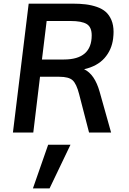

<svg xmlns="http://www.w3.org/2000/svg" viewBox="-20 -731 710 1059"><path d="M161.6 308.1 245.6 67.4H368.7L253.4 308.1ZM51.3 0 138.2 -710.9H379.9Q420.4 -710.9 452.4 -707Q484.4 -703.1 514.2 -692.9Q543.9 -682.6 563.5 -665.3Q583 -647.9 594.7 -620.1Q606.4 -592.3 606.4 -554.7Q606.4 -539.6 604 -518.6Q596.2 -455.6 556.4 -410.6Q516.6 -365.7 443.8 -349.1Q502.4 -321.8 529.8 -224.1L592.8 0H471.2L416.5 -211.4Q401.9 -268.6 380.6 -288.1Q359.4 -307.6 307.1 -307.6H200.7L163.6 0ZM485.8 -536.1Q485.8 -581.5 458.3 -598.4Q430.7 -615.2 369.1 -615.2H237.3L211.4 -402.8H332Q485.8 -402.8 485.8 -536.1Z"/></svg>

Font: Muli
Style: Semi-BoldItalic
Weight: 600
Italic angle: -7°
Designer: Vernon Adams
Foundry: newtypography
Version: Version 2.0; ttfautohint (v1.00rc1.2-2d82) -l 8 -r 50 -G 200